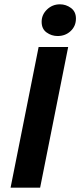

<svg xmlns="http://www.w3.org/2000/svg" viewBox="-20 -870 372 890"><path d="M29 0 159 -652H296L166 0ZM247 -703Q219 -703 196 -719.5Q173 -736 173 -769Q173 -802 198 -826Q223 -850 258 -850Q286 -850 309 -833Q332 -816 332 -784Q332 -749 307.5 -726Q283 -703 247 -703Z"/></svg>

Font: Source Sans 3
Style: Bold Italic
Weight: 700
Italic angle: -11°
Designer: Paul D. Hunt
Foundry: Adobe
Version: Version 3.052;hotconv 1.1.0;makeotfexe 2.6.0